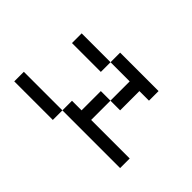

<svg xmlns="http://www.w3.org/2000/svg" viewBox="-88 -905 1176 1176"><g transform="rotate(45 500.0 -317.5)"><path d="M167 -442.4V-526.4H417V-442.4ZM83 -26.4V-109.4H417V-26.4ZM417 -526.4V-609.4H750V-526.4H667V-359.4H583V-526.4ZM583 -359.4V-192.4H917V-109.4H417V-192.4H500V-359.4Z"/></g></svg>

Font: KH Dot kagurazaka 12
Style: Regular
Weight: 400
Designer: Original version for X68000 by Keitarou Hiraki (http://hp.vector.co.jp/authors/VA000874/) / TrueType conversion by Homem
Version: Version 1.00.20150527